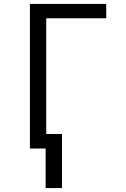

<svg xmlns="http://www.w3.org/2000/svg" viewBox="-20 -755 640 976"><path d="M212 201V0H132V-735H520V-662H215V-74H295V201Z"/></svg>

Font: Iosevka Fixed Extended
Style: Regular
Weight: 400
Width: 7
Monospace: yes
Designer: Belleve Invis
Foundry: Belleve Invis
Version: Version 24.1.1; ttfautohint (v1.8.4)